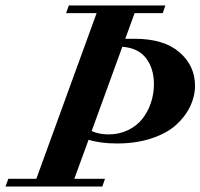

<svg xmlns="http://www.w3.org/2000/svg" viewBox="-69 -683 734 703"><path d="M-48.8 0 -38.6 -28.3H64L284.7 -634.8H172.9L183.1 -663.1H536.6L526.9 -634.8H423.8L389.6 -541H424.8Q530.8 -541 587.9 -491.7Q645 -442.4 645 -369.6Q645 -330.1 627.2 -293Q609.4 -255.9 575.4 -225.3Q541.5 -194.8 485.6 -176.3Q429.7 -157.7 359.9 -157.7Q297.9 -157.7 255.4 -171.4L203.1 -28.3H315.4L305.7 0ZM494.6 -375Q494.6 -431.6 466.1 -469.5Q437.5 -507.3 378.9 -511.7L266.6 -203.1Q293.9 -190.9 328.1 -190.9Q367.2 -190.9 399.4 -206.3Q431.6 -221.7 452.1 -247.8Q472.7 -273.9 483.6 -306.6Q494.6 -339.4 494.6 -375Z"/></svg>

Font: Elstob
Style: Bold Italic
Weight: 700
Italic angle: -20°
Designer: Peter S. Baker
Version: Version 1.015